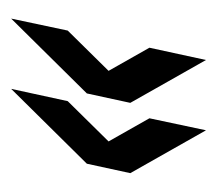

<svg xmlns="http://www.w3.org/2000/svg" viewBox="-42 -440 381 336"><g transform="rotate(-90 148.0 -272.5)"><path d="M210.5 -102 232 -201 191.5 -272.5 262 -344 283 -443 152 -310.5 135.5 -234.5ZM87.5 -102 108.5 -201 68 -272.5 138.5 -344 160 -443 29 -310.5 12.5 -234.5Z"/></g></svg>

Font: League Gothic SemiCondensed Italic
Style: Regular
Weight: 400
Width: 4
Designer: The League of Moveable Type
Version: Version 1.600; ttfautohint (v1.8.3)